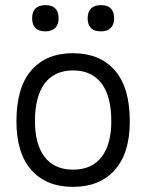

<svg xmlns="http://www.w3.org/2000/svg" viewBox="-20 -717 569 747"><path d="M105 -645Q105 -697 157 -697Q208 -697 208 -645Q208 -622 195 -608.5Q182 -595 157 -595Q130 -595 117.5 -608.5Q105 -622 105 -645ZM321 -645Q321 -697 373 -697Q424 -697 424 -645Q424 -622 411 -608.5Q398 -595 373 -595Q346 -595 333.5 -608.5Q321 -622 321 -645ZM44 -245Q44 -377 102 -443.5Q160 -510 264 -510Q368 -510 426.5 -443.5Q485 -377 485 -245Q485 -121 426.5 -55.5Q368 10 264 10Q160 10 102 -55.5Q44 -121 44 -245ZM264 -57Q302 -57 330 -70Q358 -83 376.5 -108Q395 -133 404 -167.5Q413 -202 413 -245Q413 -292 404 -328.5Q395 -365 376.5 -390.5Q358 -416 330 -429.5Q302 -443 264 -443Q227 -443 199 -429.5Q171 -416 152.5 -390.5Q134 -365 125 -328.5Q116 -292 116 -245Q116 -202 125 -167.5Q134 -133 152.5 -108Q171 -83 199 -70Q227 -57 264 -57Z"/></svg>

Font: Haskoy
Style: Regular
Weight: 400
Designer: Ertekin Erdin
Foundry: Ertekin Erdin
Version: Version 1.500